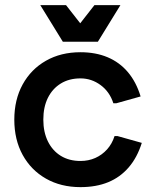

<svg xmlns="http://www.w3.org/2000/svg" viewBox="-20 -727 614 761"><path d="M299 14.7Q221.3 14.7 162.2 -19Q103 -52.7 69.8 -113Q36.7 -173.3 36.7 -252.7Q36.7 -332 69.8 -392.3Q103 -452.7 162.2 -486.3Q221.3 -520 299 -520Q359 -520 406.3 -500.2Q453.7 -480.3 486.8 -441.2Q520 -402 537.3 -344.7L441 -317.7H429.3Q414.7 -363.3 378.7 -389.8Q342.7 -416.3 299 -416.3Q254 -416.3 221 -396Q188 -375.7 169.8 -339.2Q151.7 -302.7 151.7 -252.7Q151.7 -203.7 169.8 -166.7Q188 -129.7 221 -109.3Q254 -89 299 -89Q330.7 -89 357.5 -100.8Q384.3 -112.7 404.3 -134.8Q424.3 -157 434 -187.7H445.7L542 -160.7Q524 -103 490.2 -63.7Q456.3 -24.3 408.7 -4.8Q361 14.7 299 14.7ZM139.7 -706.7H241.7L298 -634.7L354.3 -706.7H457.3L368 -561.7H229Z"/></svg>

Font: Fustat
Style: Regular
Weight: 400
Designer: Mohamed Gaber, Khaled Hosny, Laura Garcia Mut
Foundry: Kief Type Foundry, Alif Type Foundry, Hard Type Foundry
Version: Version 1.007